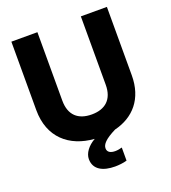

<svg xmlns="http://www.w3.org/2000/svg" viewBox="-163 -840 1041 1171"><g transform="rotate(-20 357.0 -254.0)"><path d="M382 212C405 212 436 209 459 202V117C445 121 430 124 415 124C386 124 364 114 364 88C364 62 388 35 458 0C584 -31 667 -124 667 -276V-720H498V-276C498 -181 444 -135 357 -135C269 -135 216 -181 216 -276V-720H47V-276C47 -98 161 -1 322 11C274 38 246 78 246 115C246 184 305 212 382 212Z"/></g></svg>

Font: Aspekta 750
Style: Regular
Weight: 750
Designer: Ivo Dolenc
Version: Version 2.000